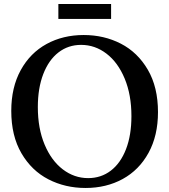

<svg xmlns="http://www.w3.org/2000/svg" viewBox="-20 -924 841 954"><path d="M396 -750Q497 -750 580.5 -707Q664 -664 714.5 -577.5Q765 -491 765 -367Q765 -250 718 -164.5Q671 -79 589.5 -34.5Q508 10 405 10Q304 10 220.5 -33Q137 -76 86.5 -162.5Q36 -249 36 -373Q36 -490 83 -575.5Q130 -661 211.5 -705.5Q293 -750 396 -750ZM418 -39Q482 -39 530.5 -76Q579 -113 606 -182.5Q633 -252 633 -347Q633 -453 599.5 -533.5Q566 -614 509 -657.5Q452 -701 383 -701Q319 -701 270.5 -663.5Q222 -626 195 -556Q168 -486 168 -392Q168 -286 201.5 -206Q235 -126 292 -82.5Q349 -39 418 -39ZM532 -904V-830H270V-904Z"/></svg>

Font: Minipax
Style: Bold
Weight: 500
Designer: Raphaël Ronot, Igor Stepanchenko (Cyrillic)
Foundry: steppetype
Version: Version 1.002